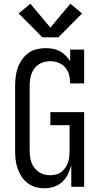

<svg xmlns="http://www.w3.org/2000/svg" viewBox="-20 -1001 540 1029"><path d="M219 8Q194 8 170.5 1.5Q147 -5 127.5 -20Q108 -35 95 -55.5Q82 -76 74 -99Q66 -122 63.5 -146.5Q61 -171 61 -195V-540Q61 -565 64 -589.5Q67 -614 75 -637Q83 -660 97.5 -681Q112 -702 131.5 -716.5Q151 -731 175.5 -737Q200 -743 225 -743Q225 -743 225 -743Q225 -743 225 -743Q244 -743 263.5 -739.5Q283 -736 300.5 -726.5Q318 -717 332 -703Q346 -689 356 -673V-735H431V-554H356Q356 -577 350.5 -599Q345 -621 330.5 -638.5Q316 -656 294.5 -664.5Q273 -673 250 -673Q250 -673 250 -673Q250 -673 250 -673Q250 -673 250 -673Q250 -673 250 -673Q234 -673 217.5 -669Q201 -665 187.5 -656Q174 -647 164 -633.5Q154 -620 148.5 -604.5Q143 -589 141 -572.5Q139 -556 139 -540V-195Q139 -179 141 -162.5Q143 -146 148.5 -130.5Q154 -115 164 -102Q174 -89 187.5 -79.5Q201 -70 217 -66Q233 -62 249 -62Q265 -62 281 -66Q297 -70 309.5 -80Q322 -90 331 -103.5Q340 -117 345 -132Q350 -147 351.5 -163Q353 -179 353 -195V-330H250V-400H431V0H362V-115Q355 -90 343.5 -66.5Q332 -43 313 -25.5Q294 -8 269 0Q244 8 219 8ZM207 -801 80 -929 143 -981 250 -853 357 -981 420 -929 293 -801Z"/></svg>

Font: Iosevka Slab
Style: Regular
Weight: 400
Monospace: yes
Designer: Belleve Invis
Foundry: Belleve Invis
Version: Version 11.2.4; ttfautohint (v1.8.3)